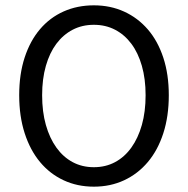

<svg xmlns="http://www.w3.org/2000/svg" viewBox="-20 -688 704 720"><path d="M332 12Q270 12 218.5 -12Q167 -36 130 -80.5Q93 -125 72.5 -188.5Q52 -252 52 -331Q52 -410 72.5 -472.5Q93 -535 130 -578.5Q167 -622 218.5 -645Q270 -668 332 -668Q394 -668 445.5 -644.5Q497 -621 534.5 -577.5Q572 -534 592.5 -471.5Q613 -409 613 -331Q613 -252 592.5 -188.5Q572 -125 534.5 -80.5Q497 -36 445.5 -12Q394 12 332 12ZM332 -61Q376 -61 411.5 -80Q447 -99 472.5 -134.5Q498 -170 512 -219.5Q526 -269 526 -331Q526 -392 512 -441Q498 -490 472.5 -524Q447 -558 411.5 -576.5Q376 -595 332 -595Q288 -595 252.5 -576.5Q217 -558 191.5 -524Q166 -490 152 -441Q138 -392 138 -331Q138 -269 152 -219.5Q166 -170 191.5 -134.5Q217 -99 252.5 -80Q288 -61 332 -61Z"/></svg>

Font: TypoPRO Source Sans Pro
Style: Regular
Weight: 400
Designer: Paul D. Hunt
Foundry: Adobe Systems Incorporated
Version: Version 2.020;PS 2.000;hotconv 1.0.86;makeotf.lib2.5.63406